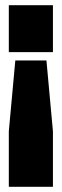

<svg xmlns="http://www.w3.org/2000/svg" viewBox="-20 -593 238 740"><path d="M184 -573H14V-392H184ZM14 -87V127H184V-87L159 -360H39Z"/></svg>

Font: Queering Heavy
Style: Bold
Weight: 900
Designer: Adam Naccarato
Foundry: adamnac
Version: Version 2.000;hotconv 1.0.109;makeotfexe 2.5.65596